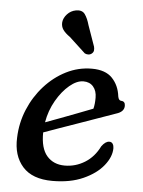

<svg xmlns="http://www.w3.org/2000/svg" viewBox="-52 -747 594 798"><g transform="rotate(5 245.0 -347.5)"><path d="M437.5 -147Q437.5 -111 408.2 -74.5Q379 -38 325 -13.8Q271 10.5 196.5 10.5Q112.5 10.5 72 -35.2Q31.5 -81 35 -156Q37 -217.5 60.2 -273.5Q83.5 -329.5 123 -373.5Q162.5 -417.5 213 -443Q263.5 -468.5 320 -468.5Q376.5 -468.5 405 -438.8Q433.5 -409 439 -363Q442 -346.5 452.5 -346Q469.5 -345.5 469.5 -326.5Q469.5 -301.5 436.5 -291.5Q406.5 -281 367.2 -267Q328 -253 286.5 -238.5Q245 -224 206.8 -210.5Q168.5 -197 141 -187Q140 -121 167.5 -89.2Q195 -57.5 242 -57.5Q287 -57.5 325.8 -81.5Q364.5 -105.5 386.5 -150.5Q402.5 -172.5 418.5 -172.5Q428 -172.5 432.8 -165Q437.5 -157.5 437.5 -147ZM289.5 -413Q262 -413 231.8 -387.8Q201.5 -362.5 177.5 -320.8Q153.5 -279 145 -229.5Q172.5 -239.5 207.2 -252.5Q242 -265.5 277 -279Q312 -292.5 340.5 -303.5Q345.5 -322 345.5 -349.5Q345.5 -378.5 330.5 -395.8Q315.5 -413 289.5 -413ZM290 -647 320.5 -560.5Q322.5 -552.5 321.8 -544.8Q321 -537 313.5 -531Q307 -526 298.8 -526Q290.5 -526 284.5 -529.5L217 -592Q197.5 -605.5 188 -619Q178.5 -632.5 180 -650.5Q182 -668.5 196.5 -684.2Q211 -700 232.5 -704Q258.5 -708.5 270.2 -692Q282 -675.5 290 -647Z"/></g></svg>

Font: Fraunces 9pt SuperSoft
Style: Italic
Weight: 400
Italic angle: -16°
Version: Version 1.000;[b76b70a41]